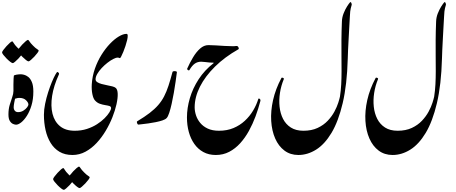

<svg xmlns="http://www.w3.org/2000/svg" viewBox="-30 -1181 4340 1826"><path d="M168.9 -474.6Q179.2 -474.6 198.5 -470Q217.8 -465.3 238.3 -449.7Q258.8 -434.1 272.9 -400.9Q287.1 -367.7 287.1 -310.1Q287.1 -237.8 269.8 -179.7Q252.4 -121.6 226.1 -80.3Q199.7 -39.1 171.9 -17.1Q144 4.9 122.6 4.9Q111.8 4.9 94.7 -2Q77.6 -8.8 64 -29.8Q50.3 -50.8 50.3 -92.8Q50.3 -143.1 62.3 -183.3Q74.2 -223.6 85.9 -256.1Q97.7 -288.6 97.7 -314.5Q97.7 -320.3 110.4 -318.1Q123 -315.9 123 -303.2Q123 -290 117.2 -262.5Q111.3 -234.9 105.7 -206.3Q100.1 -177.7 100.1 -161.1Q100.1 -141.1 110.8 -127.9Q121.6 -114.7 142.1 -114.7Q169.9 -114.7 192.1 -128.7Q214.4 -142.6 227.3 -159.7Q240.2 -176.8 240.2 -186.5Q240.2 -205.6 217.5 -227.8Q194.8 -250 153.3 -250Q138.7 -250 126.7 -245.8Q114.7 -241.7 107.9 -241.7Q103.5 -241.7 101.1 -262.2Q98.6 -282.7 97.9 -313.5Q97.2 -344.2 97.7 -376.2Q98.1 -408.2 99.1 -431.9Q100.1 -455.6 101.6 -460.4Q103.5 -466.8 126 -470.7Q148.4 -474.6 168.9 -474.6ZM188 -682.6Q188 -676.3 175.8 -659.9Q163.6 -643.6 146.2 -625.2Q128.9 -606.9 113.3 -593.8Q97.7 -580.6 91.8 -580.6Q84 -580.6 67.4 -593.3Q50.8 -606 33 -624Q15.1 -642.1 2.4 -658.4Q-10.3 -674.8 -10.3 -682.6Q-10.3 -689.5 2 -706.1Q14.2 -722.7 31.5 -741.7Q48.8 -760.7 64.2 -774.2Q79.6 -787.6 85.9 -787.6Q91.3 -787.6 100.6 -771Q109.9 -754.4 133.8 -730Q157.7 -706.5 172.9 -697.3Q188 -688 188 -682.6ZM337.9 -699.7Q337.9 -693.4 325.7 -676.8Q313.5 -660.2 296.1 -641.8Q278.8 -623.5 263.2 -610.4Q247.6 -597.2 241.7 -597.2Q233.9 -597.2 217.5 -609.9Q201.2 -622.6 183.1 -640.6Q165 -658.7 152.3 -675.3Q139.6 -691.9 139.6 -699.7Q139.6 -706.5 152.1 -722.9Q164.6 -739.3 181.6 -757.3Q198.7 -775.4 214.4 -788.6Q230 -801.8 236.3 -801.8Q241.2 -801.8 250.7 -786.4Q260.3 -771 284.2 -747.1Q307.6 -723.1 322.8 -714.1Q337.9 -705.1 337.9 -699.7Z M659.2 293Q587.4 293 535.9 262.5Q484.4 231.9 451.7 178.5Q418.9 125 403.3 56.2Q387.7 -12.7 387.7 -89.4Q387.7 -138.2 399.2 -193.8Q410.6 -249.5 427.7 -303Q444.8 -356.4 463.1 -400.4Q481.4 -444.3 496.1 -470.5Q510.7 -496.6 515.6 -496.6Q519.5 -496.6 527.1 -489.3Q534.7 -481.9 529.3 -471.2Q481 -365.7 465.8 -269.5Q450.7 -173.3 469.5 -98.6Q488.3 -23.9 541 19.3Q593.8 62.5 680.7 62.5Q743.2 62.5 796.6 45.2Q850.1 27.8 892.6 0.5Q935.1 -26.9 964.8 -56.9Q994.6 -86.9 1010.5 -113Q1026.4 -139.2 1026.4 -153.3Q1026.4 -168 1010.5 -172.9Q994.6 -177.7 970.2 -181.4Q945.8 -185.1 919.7 -194.1Q893.6 -203.1 873.5 -225.6Q856.9 -243.7 848.4 -286.1Q839.8 -328.6 842.8 -379.4Q847.7 -457 872.8 -528.6Q897.9 -600.1 935.5 -660.2Q973.1 -720.2 1015.9 -764.9Q1058.6 -809.6 1100.1 -834.2Q1141.6 -858.9 1173.3 -858.9Q1184.1 -858.9 1184.6 -842Q1185.1 -825.2 1179 -799.1Q1172.9 -772.9 1163.1 -743.4Q1153.3 -713.9 1142.6 -687.5Q1131.8 -661.1 1123 -644.5Q1114.3 -627.9 1110.8 -627.9Q1107.4 -627.9 1102.1 -630.6Q1096.7 -633.3 1089.8 -633.3Q1072.8 -633.3 1046.4 -619.6Q1020 -606 991 -583.3Q961.9 -560.5 936.5 -533.2Q911.1 -505.9 895 -478Q878.9 -450.2 878.9 -427.2Q878.9 -410.2 895 -399.7Q911.1 -389.2 936 -382.3Q960.9 -375.5 988 -370.4Q1015.1 -365.2 1037.8 -359.6Q1060.5 -354 1070.8 -344.7Q1087.9 -330.6 1089.4 -289.1Q1090.8 -247.6 1077.9 -189.5Q1064.9 -131.3 1039.1 -65.9Q1013.2 -0.5 975.3 63Q937.5 126.5 889.2 178.5Q840.8 230.5 783 261.7Q725.1 293 659.2 293ZM673.3 522.5Q673.3 528.8 661.1 545.2Q648.9 561.5 631.6 579.8Q614.3 598.1 598.6 611.3Q583 624.5 577.1 624.5Q569.3 624.5 552.7 611.8Q536.1 599.1 518.3 581.1Q500.5 563 487.8 546.6Q475.1 530.3 475.1 522.5Q475.1 515.6 487.3 499Q499.5 482.4 516.8 463.4Q534.2 444.3 549.6 430.9Q564.9 417.5 571.3 417.5Q576.7 417.5 585.9 434.1Q595.2 450.7 619.1 475.1Q643.1 498.5 658.2 507.8Q673.3 517.1 673.3 522.5ZM823.2 505.4Q823.2 511.7 811 528.3Q798.8 544.9 781.5 563.2Q764.2 581.5 748.5 594.7Q732.9 607.9 727.1 607.9Q719.2 607.9 702.9 595.2Q686.5 582.5 668.5 564.5Q650.4 546.4 637.7 529.8Q625 513.2 625 505.4Q625 498.5 637.5 482.2Q649.9 465.8 667 447.8Q684.1 429.7 699.7 416.5Q715.3 403.3 721.7 403.3Q726.6 403.3 736.1 418.7Q745.6 434.1 769.5 458Q793 481.9 808.1 491Q823.2 500 823.2 505.4Z M1610.8 -497.1Q1612.3 -502.4 1622.8 -503.9Q1633.3 -505.4 1643.1 -502.9Q1652.8 -500.5 1652.3 -494.6Q1647.5 -456.1 1640.1 -404.8Q1632.8 -353.5 1623.3 -298.6Q1613.8 -243.7 1602.5 -193.6Q1591.3 -143.6 1579.3 -107.4Q1567.4 -71.3 1554.7 -58.1Q1543 -45.4 1514.9 -35.9Q1486.8 -26.4 1451.2 -19.3Q1415.5 -12.2 1380.9 -7.3Q1346.2 -2.4 1320.3 0.2Q1294.4 2.9 1286.6 3.9Q1278.8 4.4 1273.7 -9.8Q1268.6 -23.9 1275.4 -27.8Q1344.7 -69.3 1392.8 -106.2Q1440.9 -143.1 1474.1 -181.2Q1507.3 -219.2 1530.5 -263.9Q1553.7 -308.6 1572.3 -365.5Q1590.8 -422.4 1610.8 -497.1Z M2217.3 -743.7Q2231.4 -745.1 2238 -730.7Q2244.6 -716.3 2237.3 -712.4Q2107.9 -639.2 2014.6 -547.4Q1921.4 -455.6 1871.3 -356.2Q1821.3 -256.8 1821.3 -160.6Q1821.3 -123.5 1834 -84.5Q1846.7 -45.4 1874.3 -12Q1901.9 21.5 1946 42Q1990.2 62.5 2052.7 62.5Q2128.9 62.5 2190.2 36.9Q2251.5 11.2 2298.1 -32Q2344.7 -75.2 2376.7 -128.7Q2408.7 -182.1 2425.8 -237.3Q2428.7 -248.5 2439.5 -241Q2450.2 -233.4 2445.8 -218.3Q2427.2 -147 2400.4 -74.5Q2373.5 -2 2337.2 64Q2300.8 129.9 2254.2 181.4Q2207.5 232.9 2149.9 262.9Q2092.3 293 2022.5 293Q1955.1 293 1903.8 264.9Q1852.5 236.8 1817.9 187.5Q1783.2 138.2 1765.6 73.7Q1748 9.3 1748 -64Q1748 -153.3 1775.6 -247.3Q1803.2 -341.3 1859.4 -427.5Q1915.5 -513.7 2000.5 -579.6Q2007.8 -585 1995.8 -585.2Q1983.9 -585.4 1963.4 -586.4Q1943.4 -587.9 1920.7 -591.1Q1897.9 -594.2 1883.8 -594.2Q1849.1 -594.2 1823 -576.2Q1796.9 -558.1 1771.5 -515.1Q1767.1 -507.8 1757.3 -514.4Q1747.6 -521 1750.5 -528.8Q1774.9 -583.5 1805.4 -634.8Q1835.9 -686 1872.8 -719Q1909.7 -752 1952.1 -752Q1981.9 -752 2023.4 -749.3Q2064.9 -746.6 2106.4 -744.1Q2147.9 -741.7 2177.7 -741.7Q2188 -741.7 2197.8 -741.9Q2207.5 -742.2 2217.3 -743.7Z M2855.5 62.5Q2933.6 62.5 2990.7 35.6Q3047.9 8.8 3086.9 -32.7Q3126 -74.2 3150.4 -119.6Q3174.8 -165 3187 -203.9Q3199.2 -242.7 3203.1 -262.2Q3211.9 -318.8 3215.1 -379.2Q3218.3 -439.5 3218.3 -502.9Q3218.3 -575.7 3217.5 -648.4Q3216.8 -721.2 3217.3 -801.3Q3217.8 -881.3 3221.7 -977.1Q3223.1 -1017.1 3238 -1054.4Q3252.9 -1091.8 3270.5 -1119.4Q3288.1 -1147 3297.9 -1157.7Q3305.2 -1166 3310.8 -1154.1Q3316.4 -1142.1 3314.9 -1135.3Q3312 -1124 3305.9 -1102.3Q3299.8 -1080.6 3297.4 -1024.4Q3294.9 -983.4 3292 -928.5Q3289.1 -873.5 3285.9 -815.9Q3282.7 -758.3 3280.3 -707.5Q3277.8 -656.7 3277.3 -623Q3270.5 -375 3229.2 -200.4Q3188 -25.9 3122.6 83Q3057.1 191.9 2975.8 242.4Q2894.5 293 2807.6 293Q2731 293 2675 251Q2619.1 209 2587.2 136.2Q2555.2 63.5 2549.3 -30.5Q2543.5 -124.5 2566.9 -229.2Q2590.3 -334 2646 -438.5Q2649.9 -445.8 2661.1 -440.9Q2672.4 -436 2668.9 -427.7Q2643.1 -365.7 2632.6 -297.9Q2622.1 -230 2628.9 -165.8Q2635.7 -101.6 2662.1 -50Q2688.5 1.5 2736.3 32Q2784.2 62.5 2855.5 62.5Z M3751.5 62.5Q3829.6 62.5 3886.7 35.6Q3943.8 8.8 3982.9 -32.7Q4022 -74.2 4046.4 -119.6Q4070.8 -165 4083 -203.9Q4095.2 -242.7 4099.1 -262.2Q4107.9 -318.8 4111.1 -379.2Q4114.3 -439.5 4114.3 -502.9Q4114.3 -575.7 4113.5 -648.4Q4112.8 -721.2 4113.3 -801.3Q4113.8 -881.3 4117.7 -977.1Q4119.1 -1017.1 4134 -1054.4Q4148.9 -1091.8 4166.5 -1119.4Q4184.1 -1147 4193.8 -1157.7Q4201.2 -1166 4206.8 -1154.1Q4212.4 -1142.1 4210.9 -1135.3Q4208 -1124 4201.9 -1102.3Q4195.8 -1080.6 4193.4 -1024.4Q4190.9 -983.4 4188 -928.5Q4185.1 -873.5 4181.9 -815.9Q4178.7 -758.3 4176.3 -707.5Q4173.8 -656.7 4173.3 -623Q4166.5 -375 4125.2 -200.4Q4084 -25.9 4018.6 83Q3953.1 191.9 3871.8 242.4Q3790.5 293 3703.6 293Q3627 293 3571 251Q3515.1 209 3483.2 136.2Q3451.2 63.5 3445.3 -30.5Q3439.5 -124.5 3462.9 -229.2Q3486.3 -334 3542 -438.5Q3545.9 -445.8 3557.1 -440.9Q3568.4 -436 3564.9 -427.7Q3539.1 -365.7 3528.6 -297.9Q3518.1 -230 3524.9 -165.8Q3531.7 -101.6 3558.1 -50Q3584.5 1.5 3632.3 32Q3680.2 62.5 3751.5 62.5Z"/></svg>

Font: Awami Nastaliq
Style: Bold
Weight: 700
Designer: Peter Martin, SIL International
Foundry: SIL International
Version: Version 3.100